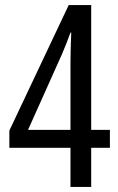

<svg xmlns="http://www.w3.org/2000/svg" viewBox="-20 -740 469 760"><path d="M259 0V-155H17V-223L252 -720H341V-226H415V-155H341V0ZM91 -226H259V-498Q259 -521 260 -555.5Q261 -590 262 -611H259Q242 -564 225 -525Z"/></svg>

Font: Noto Sans Malayalam ExtraCondensed
Style: Regular
Weight: 400
Width: 2
Designer: Jelle Bosma - Monotype Design Team
Foundry: Monotype Imaging Inc.
Version: Version 2.104; ttfautohint (v1.8.4.7-5d5b)